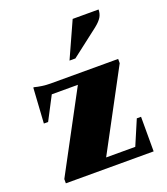

<svg xmlns="http://www.w3.org/2000/svg" viewBox="-131 -799 777 892"><g transform="rotate(-20 257.5 -353.5)"><path d="M41 0V-21L250 -411H121L61 -296H40L51 -470H56Q70 -466 91 -463Q112 -460 133 -460H467V-439L258 -49H402L454 -171H475V0ZM252 -530 332 -707H460Q460 -686 450 -669.5Q440 -653 416 -634L281 -530Z"/></g></svg>

Font: Spectral ExtraBold
Style: Regular
Weight: 800
Designer: Jean-Baptiste Levee
Foundry: Production Type
Version: Version 2.001